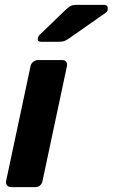

<svg xmlns="http://www.w3.org/2000/svg" viewBox="-20 -766 461 786"><path d="M25 0Q15 0 9 -7Q3 -14 5 -25L105 -495Q107 -506 116 -513Q125 -520 135 -520H235Q246 -520 251 -513Q256 -506 254 -495L154 -25Q152 -14 144 -7Q136 0 125 0ZM148 -595Q132 -595 135 -611Q137 -619 143 -624L250 -727Q263 -739 270.5 -742.5Q278 -746 291 -746H406Q423 -746 421 -728Q421 -719 413 -714L263 -609Q253 -602 244.5 -598.5Q236 -595 223 -595Z"/></svg>

Font: Rubik Light SemiBold
Style: Italic
Weight: 600
Italic angle: -12°
Version: Version 2.104